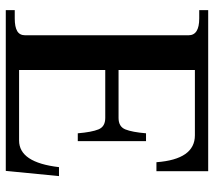

<svg xmlns="http://www.w3.org/2000/svg" viewBox="-58 -682 740 664"><g transform="rotate(90 312.0 -350.0)"><path d="M589 -184 571 0H15V-31H44Q73 -31 87.5 -39.5Q102 -48 102 -67V-632Q102 -669 44 -669H15V-700H572V-521H541Q531 -654 448 -654H222V-390H388Q418 -390 427.5 -413.5Q437 -437 441 -485H468V-249H441Q437 -297 427.5 -320.5Q418 -344 388 -344H222V-46H466Q542 -46 558 -184Z"/></g></svg>

Font: Taviraj Medium
Style: Regular
Weight: 500
Designer: Katatrad Team
Foundry: CadsonDemak
Version: Version 1.030